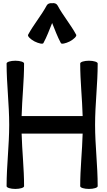

<svg xmlns="http://www.w3.org/2000/svg" viewBox="-20 -1214 697 1252"><path d="M263 -933C286 -975 302 -1020 320 -1064C338 -1020 354 -975 377 -933C381 -925 407 -930 435 -944C463 -959 481 -978 477 -987C441 -1054 391 -1112 355 -1179C349 -1190 335 -1196 320 -1193C305 -1195 291 -1190 285 -1179C249 -1112 199 -1054 163 -987C159 -978 177 -959 205 -944C233 -930 259 -925 263 -933ZM23 -800C23 -666 40 -534 40 -400C40 -266 23 -134 23 0C23 10 49 18 80 18C111 18 137 10 137 0C137 -115 124 -229 121 -343H519C516 -229 503 -115 503 0C503 10 529 18 560 18C591 18 617 10 617 0C617 -134 600 -266 600 -400C600 -534 617 -666 617 -800C617 -810 591 -818 560 -818C529 -818 503 -810 503 -800C503 -685 516 -571 519 -457H121C124 -571 137 -685 137 -800C137 -810 111 -818 80 -818C49 -818 23 -810 23 -800Z"/></svg>

Font: Nupuram SemiBold
Style: Regular
Weight: 600
Designer: Santhosh Thottingal (santhosh.thottingal@gmail.com)
Foundry: SMC
Version: Version 1.000